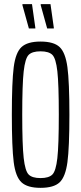

<svg xmlns="http://www.w3.org/2000/svg" viewBox="-20 -896 390 924"><path d="M37 -344Q37 -502 46 -572.5Q55 -643 83.5 -669.5Q112 -696 175 -696Q239 -696 267 -669.5Q295 -643 304.5 -572.5Q314 -502 314 -344Q314 -186 304.5 -115.5Q295 -45 267 -18.5Q239 8 175 8Q112 8 83.5 -18.5Q55 -45 46 -115.5Q37 -186 37 -344ZM263 -344Q263 -491 256 -553Q249 -615 232 -632Q215 -649 175 -649Q135 -649 118 -632Q101 -615 94 -552.5Q87 -490 87 -344Q87 -198 94 -135.5Q101 -73 118 -56Q135 -39 175 -39Q215 -39 232 -56Q249 -73 256 -135Q263 -197 263 -344ZM150 -759H119L88 -871V-876H134L150 -763ZM239 -759H207L176 -871V-876H223L239 -763Z"/></svg>

Font: Saira Ultra Condensed Light
Style: Regular
Weight: 300
Width: 1
Designer: Hector Gatti with collaboration of the Omnibus-Type team
Foundry: Omnibus-Type
Version: Version 1.001; ttfautohint (v1.8)